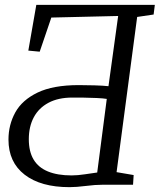

<svg xmlns="http://www.w3.org/2000/svg" viewBox="-20 -763 660 793"><path d="M267 10Q148.5 10 81.8 -41.5Q15 -93 15 -186.5Q15 -247.5 43.2 -298.8Q71.5 -350 135.5 -380.8Q199.5 -411.5 305.5 -411.5Q334 -411.5 369.8 -410.5Q405.5 -409.5 428 -407L468 -697L192 -690.5L144 -549.5L97 -554L130 -743H619.5L614.5 -703L546.5 -693L461.5 -52L532 -40L529.5 0H403.5Q374 0 334.5 5Q295 10 267 10ZM275.5 -38.5Q301 -38.5 331 -43.2Q361 -48 381.5 -50.5L421 -354.5Q406 -357 379.2 -358.2Q352.5 -359.5 324.5 -359.8Q296.5 -360 278.5 -360Q220.5 -360 180.2 -338.5Q140 -317 119.5 -278.5Q99 -240 99 -188Q99 -137 118.8 -104Q138.5 -71 178 -54.8Q217.5 -38.5 275.5 -38.5Z"/></svg>

Font: Merriweather Light 18pt Light
Style: Italic
Weight: 300
Italic angle: -7.8°
Version: Version 2.101